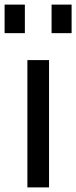

<svg xmlns="http://www.w3.org/2000/svg" viewBox="-29 -814 331 834"><path d="M0 0ZM90 -553H184V0H90ZM195 -794H282V-670H195ZM-9 -794H79V-670H-9Z"/></svg>

Font: Biryani
Style: Regular
Weight: 400
Designer: Dan Reynolds and Mathieu Réguer
Foundry: Dan Reynolds and Mathieu Réguer
Version: Version 1.004; ttfautohint (v1.1) -l 5 -r 5 -G 72 -x 0 -D la